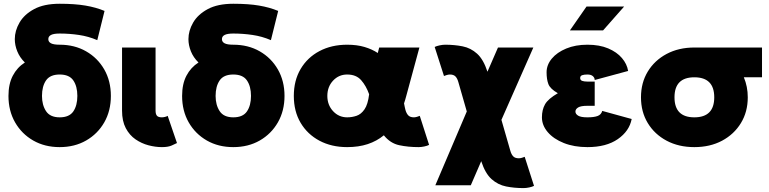

<svg xmlns="http://www.w3.org/2000/svg" viewBox="-20 -757 4034 1007"><path d="M24.4 -253.9Q24.4 -316.4 47.1 -359.9Q69.8 -403.3 110.4 -429.2Q83.5 -455.6 70.6 -487.8Q57.6 -520 57.6 -551.8Q57.6 -595.7 82.3 -638.4Q106.9 -681.2 158.9 -709.2Q210.9 -737.3 293 -737.3Q372.1 -737.3 428 -727.8Q483.9 -718.3 528.3 -699.7L490.2 -546.4Q443.8 -566.4 393.8 -573.7Q343.8 -581.1 293 -581.1Q261.7 -581.1 247.6 -573.7Q233.4 -566.4 233.4 -551.8Q233.4 -537.1 247.6 -529.8Q261.7 -522.5 293 -522.5Q371.1 -522.5 431.6 -487.8Q492.2 -453.1 526.9 -392.6Q561.5 -332 561.5 -253.9Q561.5 -175.8 526.9 -115.2Q492.2 -54.7 431.6 -20Q371.1 14.6 293 14.6Q214.8 14.6 154.3 -20Q93.8 -54.7 59.1 -115.2Q24.4 -175.8 24.4 -253.9ZM200.2 -253.9Q200.2 -206.5 221.4 -174.1Q242.7 -141.6 293 -141.6Q343.3 -141.6 364.5 -172.6Q385.7 -203.6 385.7 -253.9Q385.7 -304.2 364.5 -335.2Q343.3 -366.2 293 -366.2Q242.7 -366.2 221.4 -335.2Q200.2 -304.2 200.2 -253.9Z M859.4 -149.4 908.2 -6.8Q898.9 -2 880.1 6.3Q861.3 14.6 829.1 14.6Q795.4 14.6 759 5.1Q722.7 -4.4 690.9 -26.1Q659.2 -47.9 639.6 -85Q620.1 -122.1 620.1 -176.8V-507.8H795.9V-176.8Q795.9 -158.7 803 -150.1Q810.1 -141.6 829.1 -141.6Q835.9 -141.6 845.2 -143.8Q854.5 -146 859.4 -149.4Z M935.1 -253.9Q935.1 -316.4 957.8 -359.9Q980.5 -403.3 1021 -429.2Q994.1 -455.6 981.2 -487.8Q968.3 -520 968.3 -551.8Q968.3 -595.7 992.9 -638.4Q1017.6 -681.2 1069.6 -709.2Q1121.6 -737.3 1203.6 -737.3Q1282.7 -737.3 1338.6 -727.8Q1394.5 -718.3 1439 -699.7L1400.9 -546.4Q1354.5 -566.4 1304.4 -573.7Q1254.4 -581.1 1203.6 -581.1Q1172.4 -581.1 1158.2 -573.7Q1144 -566.4 1144 -551.8Q1144 -537.1 1158.2 -529.8Q1172.4 -522.5 1203.6 -522.5Q1281.7 -522.5 1342.3 -487.8Q1402.8 -453.1 1437.5 -392.6Q1472.2 -332 1472.2 -253.9Q1472.2 -175.8 1437.5 -115.2Q1402.8 -54.7 1342.3 -20Q1281.7 14.6 1203.6 14.6Q1125.5 14.6 1064.9 -20Q1004.4 -54.7 969.7 -115.2Q935.1 -175.8 935.1 -253.9ZM1110.8 -253.9Q1110.8 -206.5 1132.1 -174.1Q1153.3 -141.6 1203.6 -141.6Q1253.9 -141.6 1275.1 -172.6Q1296.4 -203.6 1296.4 -253.9Q1296.4 -304.2 1275.1 -335.2Q1253.9 -366.2 1203.6 -366.2Q1153.3 -366.2 1132.1 -335.2Q1110.8 -304.2 1110.8 -253.9Z M2230.5 2.9Q2221.2 7.8 2205.3 11.2Q2189.5 14.6 2175.3 14.6Q2121.1 14.6 2074 4.6Q2026.9 -5.4 1993.2 -47.4Q1956.5 -17.1 1908.7 -1.2Q1860.8 14.6 1800.8 14.6Q1718.8 14.6 1655.5 -19Q1592.3 -52.7 1556.6 -113Q1521 -173.3 1521 -253.9Q1521 -334.5 1556.6 -395Q1592.3 -455.6 1655.5 -489Q1718.8 -522.5 1800.8 -522.5Q1852.1 -522.5 1891.6 -510.7Q1931.2 -499 1961.4 -479L1968.8 -507.8H2179.7L2110.8 -253.9Q2105.5 -233.4 2099.1 -214.8Q2101.1 -204.6 2102.8 -196Q2104.5 -187.5 2106.4 -180.7Q2111.8 -161.6 2121.6 -151.6Q2131.3 -141.6 2150.9 -141.6Q2157.7 -141.6 2167.2 -144.3Q2176.8 -147 2181.6 -149.4ZM1800.8 -366.2Q1756.8 -366.2 1726.8 -334Q1696.8 -301.8 1696.8 -253.9Q1696.8 -206.5 1726.8 -174.1Q1756.8 -141.6 1800.8 -141.6Q1826.2 -141.6 1850.1 -149.7Q1874 -157.7 1891.8 -183.6Q1909.7 -209.5 1916 -262.7Q1900.4 -306.6 1874.3 -336.4Q1848.1 -366.2 1800.8 -366.2Z M2780.8 217.8Q2771.5 222.7 2755.6 226.1Q2739.7 229.5 2725.6 229.5Q2676.8 229.5 2634.3 220.9Q2591.8 212.4 2558.3 182.6Q2524.9 152.8 2503.9 88.4L2449.2 214.8H2263.2L2428.2 -172.4L2383.8 -327.1Q2378.4 -346.2 2368.7 -356.2Q2358.9 -366.2 2339.4 -366.2Q2332.5 -366.2 2323.2 -363.5Q2314 -360.8 2308.6 -358.4L2259.8 -510.7Q2269.5 -515.6 2285.4 -519Q2301.3 -522.5 2314.9 -522.5Q2363.8 -522.5 2406.5 -513.9Q2449.2 -505.4 2482.4 -475.3Q2515.6 -445.3 2536.6 -380.9L2591.8 -507.8H2777.3L2609.9 -128.4L2656.7 34.2Q2662.1 53.2 2671.9 63.2Q2681.6 73.2 2701.2 73.2Q2708 73.2 2717.5 70.6Q2727.1 67.9 2731.9 65.4Z M3061 -329.1H3099.1V-202.1H3061Q3026.4 -202.1 3012.2 -193.4Q2998 -184.6 2998 -171.9Q2998 -159.2 3012.2 -150.4Q3026.4 -141.6 3061 -141.6Q3095.7 -141.6 3114.5 -148.7Q3133.3 -155.8 3138.7 -175.3L3293 -132.8Q3280.8 -69.3 3220.2 -27.3Q3159.7 14.6 3061 14.6Q2991.2 14.6 2937.3 -6.8Q2883.3 -28.3 2852.8 -64Q2822.3 -99.6 2822.3 -141.6Q2822.3 -181.2 2838.6 -210Q2855 -238.8 2905.8 -268.1Q2865.7 -291 2856.2 -315.9Q2846.7 -340.8 2846.7 -377.9Q2846.7 -416.5 2874 -449.5Q2901.4 -482.4 2949.7 -502.4Q2998 -522.5 3061 -522.5Q3124 -522.5 3169.7 -503.2Q3215.3 -483.9 3241.9 -452.6Q3268.6 -421.4 3274.4 -384.8L3099.1 -337.4Q3099.1 -349.1 3089.4 -357.7Q3079.6 -366.2 3061 -366.2Q3043 -366.2 3033 -362.5Q3022.9 -358.9 3022.9 -347.7Q3022.9 -336.9 3033 -333Q3043 -329.1 3061 -329.1ZM3143.1 -597.7H2969.2L3056.2 -722.7H3253.4Z M3341.8 -246.6Q3341.8 -322.8 3377.4 -381.6Q3413.1 -440.4 3476.3 -474.1Q3539.6 -507.8 3621.6 -507.8H3976.6V-351.6H3881.3Q3901.9 -302.7 3901.9 -246.6Q3901.9 -170.4 3866 -111.6Q3830.1 -52.7 3767.1 -19Q3704.1 14.6 3621.6 14.6Q3539.6 14.6 3476.3 -19Q3413.1 -52.7 3377.4 -111.6Q3341.8 -170.4 3341.8 -246.6ZM3517.6 -246.6Q3517.6 -141.6 3621.6 -141.6Q3726.1 -141.6 3726.1 -246.6Q3726.1 -351.6 3621.6 -351.6Q3517.6 -351.6 3517.6 -246.6Z"/></svg>

Font: Giphurs Black
Style: Regular
Weight: 900
Version: Version 0.920; ttfautohint (v1.8.4.7-5d5b)